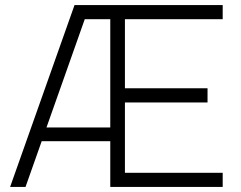

<svg xmlns="http://www.w3.org/2000/svg" viewBox="-20 -740 952 760"><path d="M861.5 -720H275L20 0H81L145 -181H416.5V0H861.5V-56H474.5V-334.5H801.5V-390.5H474.5V-664H861.5ZM315.5 -664H416.5V-235.5H164Z"/></svg>

Font: Hauora Light
Style: Regular
Weight: 300
Designer: Wayne Shih
Foundry: WCYS
Version: Version 1.001;hotconv 1.0.109;makeotfexe 2.5.65596